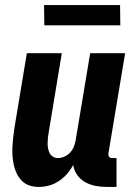

<svg xmlns="http://www.w3.org/2000/svg" viewBox="-20 -730 540 758"><path d="M133 8Q114 8 97 2.5Q80 -3 67.5 -15Q55 -27 47 -43Q39 -59 35 -76.5Q31 -94 29.5 -112.5Q28 -131 29 -149.5Q30 -168 32 -187Q34 -206 37 -225L86 -520H224L172 -206Q170 -195 169 -184.5Q168 -174 168 -163.5Q168 -153 170 -143Q172 -133 176.5 -124.5Q181 -116 190 -111Q199 -106 209 -106Q222 -106 235 -112Q248 -118 257.5 -128.5Q267 -139 272 -152Q277 -165 279 -178L336 -520H474L408 -124Q407 -116 411 -111Q415 -106 423 -106H440V8H404Q380 8 358 4Q336 0 317 -10.5Q298 -21 285 -39Q272 -57 269 -79Q259 -60 244.5 -43.5Q230 -27 212 -15Q194 -3 173.5 2.5Q153 8 133 8ZM155 -630 154 -710H454L455 -630Z"/></svg>

Font: Iosevka Curly Heavy
Style: Italic
Weight: 900
Italic angle: -9°
Monospace: yes
Designer: Belleve Invis
Foundry: Belleve Invis
Version: Version 22.1.2; ttfautohint (v1.8.4)